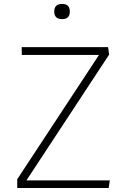

<svg xmlns="http://www.w3.org/2000/svg" viewBox="-20 -948 626 968"><path d="M66.9 0V-44.4L479 -670.9H89.8L89.4 -710.4H524.9L530.3 -672.9L113.3 -38.6H533.7L527.8 0ZM293 -851.6Q272.9 -851.6 263.2 -861.3Q253.4 -871.1 253.4 -889.6Q253.4 -908.7 263.2 -918.5Q272.9 -928.2 293 -928.2Q313 -928.2 322.5 -918.5Q332 -908.7 332 -889.6Q332 -871.1 322.5 -861.3Q313 -851.6 293 -851.6Z"/></svg>

Font: Comme Thin
Style: Regular
Weight: 250
Version: Version 1.000;gftools[0.9.27]